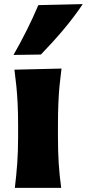

<svg xmlns="http://www.w3.org/2000/svg" viewBox="-20 -902 417 922"><path d="M51.3 0Q58.6 -60.1 62.7 -116.9Q66.9 -173.8 66.9 -244.6V-300.8Q66.9 -358.9 64.7 -403.8Q62.5 -448.7 58.6 -488Q54.7 -527.3 49.3 -567.4L275.4 -572.8Q270 -532.2 266.1 -492.2Q262.2 -452.1 260.3 -406Q258.3 -359.9 258.3 -300.8V-244.6Q258.3 -173.8 262 -116.9Q265.6 -60.1 273.9 0ZM44.9 -638.2Q79.1 -698.2 108.9 -757.8Q138.7 -817.4 164.1 -877.4L377.4 -882.3Q335.4 -819.8 284.2 -759Q232.9 -698.2 176.3 -640.1Z"/></svg>

Font: Pinar DS4 ExtraBold
Style: Regular
Weight: 800
Designer: Amin Abedi
Version: Version 3.000